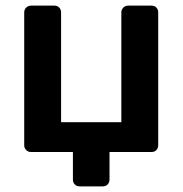

<svg xmlns="http://www.w3.org/2000/svg" viewBox="-20 -540 651 682"><path d="M263 122Q252 122 245.5 115Q239 108 239 98V0H90Q80 0 73 -7Q66 -14 66 -24V-496Q66 -506 73 -513Q80 -520 90 -520H173Q184 -520 190.5 -513Q197 -506 197 -496V-106H411V-496Q411 -506 418 -513Q425 -520 435 -520H518Q529 -520 535.5 -513Q542 -506 542 -496V-24Q542 -14 535.5 -7Q529 0 518 0H369V98Q369 108 362.5 115Q356 122 345 122Z"/></svg>

Font: Rubik Light Medium
Style: Regular
Weight: 500
Version: Version 2.104